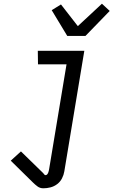

<svg xmlns="http://www.w3.org/2000/svg" viewBox="-20 -794 640 1036"><path d="M214 222Q196 222 182.5 212Q169 202 157 190L38 73L93 23L213 140Q214 141 215 142.5Q216 144 217 145Q218 147 220.5 149Q223 151 226 151Q231 151 234.5 147Q238 143 240 138Q242 133 243 128.5Q244 124 245 119L339 -447H185L184 -520H435L327 131Q324 150 314.5 168.5Q305 187 288.5 199.5Q272 212 252.5 217Q233 222 214 222ZM343 -600 259 -739 309 -770 400 -653 530 -774 572 -735 441 -600Z"/></svg>

Font: Iosevka Plex Etoile
Style: Italic
Weight: 400
Italic angle: -9°
Designer: Belleve Invis
Foundry: Belleve Invis
Version: Version 25.1.1; ttfautohint (v1.8.4)